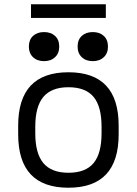

<svg xmlns="http://www.w3.org/2000/svg" viewBox="-20 -868 640 898"><path d="M300 10Q65 10 65 -240V-280Q65 -530 300 -530Q535 -530 535 -280V-240Q535 10 300 10ZM300 -60Q380 -60 417.5 -105Q455 -150 455 -245V-275Q455 -370 417.5 -415Q380 -460 300 -460Q221 -460 183 -415Q145 -370 145 -275V-245Q145 -150 183 -105Q221 -60 300 -60ZM186 -582Q154 -582 134.5 -600.5Q115 -619 115 -650Q115 -682 134.5 -700Q154 -718 186 -718Q218 -718 237.5 -700Q257 -682 257 -650Q257 -619 237.5 -600.5Q218 -582 186 -582ZM414 -582Q382 -582 362.5 -600.5Q343 -619 343 -650Q343 -682 362.5 -700Q382 -718 414 -718Q446 -718 465.5 -700Q485 -682 485 -650Q485 -619 465.5 -600.5Q446 -582 414 -582ZM125 -784V-848H475V-784Z"/></svg>

Font: M PLUS Code Latin 60
Style: Regular
Weight: 400
Width: 7
Monospace: yes
Designer: Coji Morishita
Foundry: UNDERFOREST DESIGN
Version: Version 1.005; ttfautohint (v1.8.3)